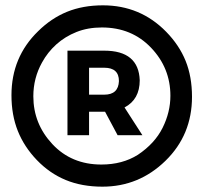

<svg xmlns="http://www.w3.org/2000/svg" viewBox="-20 -709 763 720"><path d="M364 -9Q287 -9 226.5 -34Q166 -59 118.2 -108.8Q70.5 -158.5 46.8 -218Q23 -277.5 23 -352Q23 -495 123 -592Q172 -640.5 231.5 -664.8Q291 -689 366 -689Q506 -689 603 -590Q652 -540 676 -480.8Q700 -421.5 700 -346Q700 -203 600.5 -106Q501 -9 364 -9ZM360 -92Q439 -92 497 -128.5Q560.5 -171 589.8 -229.8Q619 -288.5 619 -350Q619 -454 546.5 -530Q474 -606 362 -606Q309.5 -606 266.8 -589Q224 -572 191.2 -542.5Q158.5 -513 137.5 -474.5Q105 -416 105 -348Q105 -245 176.5 -168.5Q248 -92 360 -92ZM514 -202H421L374 -290H314V-202H233V-519H371Q500 -519 504 -408Q504 -336 447 -306ZM371 -354Q424 -354 426 -405Q426 -455 371 -455H314V-354Z"/></svg>

Font: Argentum Novus
Style: Bold
Weight: 700
Designer: Julieta Ulanovsky (font) & Cristiano Sobral (main changes)
Foundry: Julieta Ulanovsky (font) & Cristiano Sobral (main changes)
Version: Version 3.00;November 27, 2020;FontCreator 13.0.0.2655 64-bi